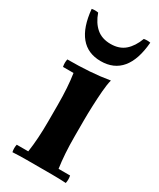

<svg xmlns="http://www.w3.org/2000/svg" viewBox="-182 -762 682 823"><g transform="rotate(30 159.0 -350.0)"><path d="M294 -35Q298 -17 294 2Q260 0 224.5 0Q189 0 162 0Q135 0 100 0Q65 0 30 2Q26 -17 30 -35H87Q92 -69 94.5 -107Q97 -145 97 -190V-270Q97 -359 87 -423H35Q31 -442 35 -460Q93 -460 144 -463.5Q195 -467 242 -475Q236 -453 233 -416Q230 -379 228.5 -339.5Q227 -300 227 -270V-190Q227 -145 229.5 -107Q232 -69 237 -35ZM275 -700Q291 -703 307 -700Q300 -613 263.5 -569Q227 -525 162 -525Q98 -525 61.5 -569Q25 -613 17 -700Q33 -703 49 -700Q64 -657 91.5 -633.5Q119 -610 162 -610Q205 -610 232 -633.5Q259 -657 275 -700Z"/></g></svg>

Font: Poltawski Nowy
Style: Bold
Weight: 700
Designer: Adam Pótawski, Mateusz Machalski, Borys Kosmynka, Ania Wieluska
Foundry: Capitalics.wtf
Version: Version 1.001;gftools[0.9.25]